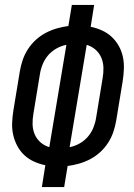

<svg xmlns="http://www.w3.org/2000/svg" viewBox="-20 -755 540 775"><path d="M149 0 163 -88Q139 -93 117 -103Q95 -113 78 -129Q61 -145 50 -165.5Q39 -186 33.5 -209.5Q28 -233 29 -258.5Q30 -284 34 -309L60 -467Q64 -490 71.5 -512.5Q79 -535 92.5 -556Q106 -577 124.5 -594Q143 -611 165 -622.5Q187 -634 210 -640.5Q233 -647 256 -650L270 -735H360L346 -647Q370 -642 392 -632Q414 -622 431 -606Q448 -590 459.5 -569.5Q471 -549 476 -525.5Q481 -502 480 -476.5Q479 -451 475 -426L449 -268Q445 -245 437.5 -222.5Q430 -200 416.5 -179Q403 -158 384.5 -141Q366 -124 344 -112.5Q322 -101 299 -94.5Q276 -88 253 -85L239 0ZM179 -161 248 -574Q227 -570 207.5 -559Q188 -548 174 -531.5Q160 -515 152 -495Q144 -475 141 -455L115 -297Q111 -275 111.5 -253.5Q112 -232 120 -213Q128 -194 143.5 -180.5Q159 -167 179 -161ZM261 -161Q282 -165 301.5 -176Q321 -187 335 -203.5Q349 -220 357 -240Q365 -260 368 -280L394 -438Q398 -460 397.5 -481.5Q397 -503 389 -522Q381 -541 365.5 -554.5Q350 -568 330 -574Z"/></svg>

Font: Iosevka Medium Oblique
Style: Regular
Weight: 500
Italic angle: -9°
Monospace: yes
Designer: Belleve Invis
Foundry: Belleve Invis
Version: Version 32.5.0; ttfautohint (v1.8.4)